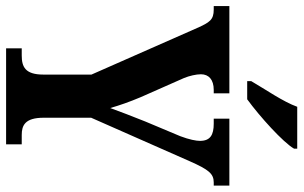

<svg xmlns="http://www.w3.org/2000/svg" viewBox="-198 -772 971 614"><g transform="rotate(90 287.0 -465.5)"><path d="M240 -784V-771H298C353 -811 436 -886 456 -921V-931H322C306 -886 266 -829 240 -784ZM135 0H442V-50H412C382 -50 357 -60 357 -120V-272L496 -587C523 -648 536 -664 564 -664H574V-714H360V-664H376C412 -664 431 -653 431 -620C431 -608 427 -586 416 -557L369 -445C352 -402 337 -364 326 -333C317 -364 307 -393 291 -431L230 -569C223 -586 218 -608 218 -623C218 -648 235 -664 268 -664H279V-714H0V-664H11C44 -664 52 -651 70 -611L219 -273V-119C219 -61 194 -50 158 -50H135Z"/></g></svg>

Font: Noto Serif Lao ExtraCondensed
Style: Bold
Weight: 700
Width: 2
Designer: Monotype Design Team
Foundry: Monotype Imaging Inc.
Version: Version 2.003